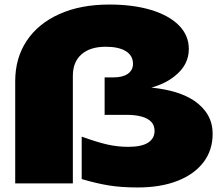

<svg xmlns="http://www.w3.org/2000/svg" viewBox="-20 -808 979 846"><path d="M47 0V-450Q47 -552 97.5 -628Q148 -704 241.5 -746Q335 -788 462 -788Q567 -788 646 -764Q725 -740 768.5 -696Q812 -652 812 -592Q812 -521 749 -472Q708 -439 647 -422Q767 -410 836 -364Q917 -308 917 -219Q917 -146 876.5 -93Q836 -40 762 -11Q688 18 587 18Q514 18 459 9Q404 0 340 -19V-206Q409 -181 454 -171Q499 -161 545 -161Q604 -161 632.5 -179.5Q661 -198 661 -231Q661 -255 647 -270.5Q633 -286 605 -294Q577 -302 536 -302H441V-467H480Q521 -467 543.5 -483Q566 -499 566 -527Q566 -563 534.5 -582.5Q503 -602 446 -602Q377 -602 339 -568.5Q301 -535 301 -474V0Z"/></svg>

Font: Bounded
Style: Regular
Weight: 900
Designer: Vlad Churkin
Version: Version 1.0